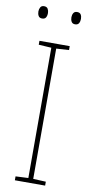

<svg xmlns="http://www.w3.org/2000/svg" viewBox="-98 -929 457 968"><g transform="rotate(10 130.0 -445.0)"><path d="M208 0H53V-20L118 -23V-690L53 -694V-714H208V-694L143 -690V-23L208 -20ZM22 -859Q22 -871 27.5 -880.5Q33 -890 46 -890Q60 -890 65.5 -880.5Q71 -871 71 -859Q71 -845 65.5 -836Q60 -827 46 -827Q33 -827 27.5 -836.5Q22 -846 22 -859ZM191 -859Q191 -871 196.5 -880.5Q202 -890 215 -890Q229 -890 234.5 -881Q240 -872 240 -859Q240 -846 234.5 -836.5Q229 -827 215 -827Q202 -827 196.5 -836.5Q191 -846 191 -859Z"/></g></svg>

Font: Noto Sans Tamil SemiCondensed Thin
Style: Regular
Weight: 100
Width: 4
Designer: Jelle Bosma - Monotype Design Team
Foundry: Monotype Imaging Inc.
Version: Version 2.004; ttfautohint (v1.8.4.7-5d5b)